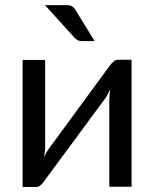

<svg xmlns="http://www.w3.org/2000/svg" viewBox="-20 -745 615 766"><path d="M504.9 -506.8Q504.9 -379.9 504.9 0Q482.4 0 416 0Q416 -85.9 416 -343.8Q416 -353.5 417 -365.2Q418 -377 419.9 -388.7Q415 -378.9 410.2 -370.1Q406.2 -361.3 401.4 -354.5Q319.3 -244.1 156.2 -22.5Q151.4 -13.7 142.6 -6.8Q134.8 1 124 1Q106.4 1 70.3 1Q70.3 -79.1 70.3 -316.4Q70.3 -363.3 70.3 -505.9Q92.8 -505.9 160.2 -505.9Q160.2 -419.9 160.2 -162.1Q160.2 -152.3 159.2 -141.6Q158.2 -129.9 156.2 -118.2Q161.1 -127.9 165 -136.7Q169.9 -144.5 174.8 -151.4Q255.9 -262.7 418.9 -484.4Q424.8 -492.2 432.6 -499Q441.4 -506.8 451.2 -506.8Q469.7 -506.8 504.9 -506.8ZM243.2 -724.6Q259.8 -724.6 267.6 -719.7Q276.4 -713.9 283.2 -702.1Q307.6 -662.1 357.4 -581.1Q344.7 -581.1 306.6 -581.1Q295.9 -581.1 289.1 -585Q283.2 -587.9 276.4 -595.7Q237.3 -638.7 159.2 -724.6Q179.7 -724.6 243.2 -724.6Z"/></svg>

Font: Lato
Style: Regular
Weight: 400
Designer: Lukasz Dziedzic with Adam Twardoch and Botio Nikoltchev
Version: Version 2.015; 2015-08-06; http://www.latofonts.com/